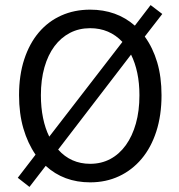

<svg xmlns="http://www.w3.org/2000/svg" viewBox="-20 -706 704 756"><path d="M335 12Q231 12 160 -53L96 30L50 -6L120 -97Q89 -142 72 -200.5Q55 -259 55 -331Q55 -410 75.5 -472.5Q96 -535 133 -578.5Q170 -622 221.5 -645Q273 -668 335 -668Q439 -668 511 -605L573 -686L619 -651L550 -562Q582 -518 599 -460.5Q616 -403 616 -331Q616 -252 595.5 -188.5Q575 -125 537.5 -80.5Q500 -36 448.5 -12Q397 12 335 12ZM141 -331Q141 -283 149.5 -241.5Q158 -200 174 -168L462 -541Q411 -595 335 -595Q291 -595 255.5 -576.5Q220 -558 194.5 -524Q169 -490 155 -441Q141 -392 141 -331ZM335 -61Q379 -61 414.5 -80Q450 -99 475.5 -134.5Q501 -170 515 -219.5Q529 -269 529 -331Q529 -379 520.5 -419Q512 -459 496 -491L209 -117Q259 -61 335 -61Z"/></svg>

Font: Processing Sans Pro
Style: Regular
Weight: 400
Designer: Paul D. Hunt
Foundry: Adobe Systems Incorporated
Version: Version 2.020;PS 2.000;hotconv 1.0.86;makeotf.lib2.5.63406